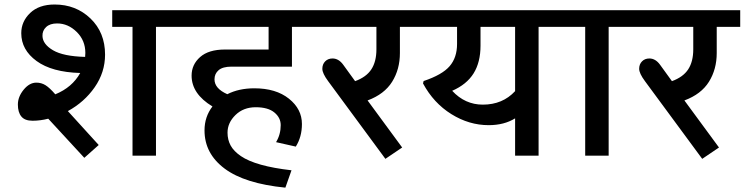

<svg xmlns="http://www.w3.org/2000/svg" viewBox="-20 -694 3320 856"><path d="M195.1 -164.8Q159.8 -155.7 125.1 -155.7Q90.5 -155.7 75.1 -174.7Q59.7 -193.6 59.7 -228Q59.7 -262.4 85.4 -294Q111.2 -325.6 142.1 -325.6Q164.3 -325.6 182.8 -314.2Q201.2 -302.8 226.5 -273.5Q301.8 -304.3 337.7 -368.6Q211.3 -372.1 143.1 -421.9Q74.8 -471.7 74.8 -546Q74.8 -598.1 114.3 -636Q153.7 -673.9 223.5 -673.9Q318.5 -673.9 383.5 -611.5Q448.4 -549 448.4 -450.5Q448.4 -371.6 402.2 -305.1Q355.9 -238.6 282.6 -198.7L420.1 -47.5L355.9 9.6ZM360.5 -458Q360.5 -513.7 322 -551.6Q283.6 -589.5 234.6 -589.5Q202.7 -589.5 185.5 -573.3Q168.4 -557.1 169.4 -533.4Q170.4 -497 216.4 -469.9Q262.4 -442.9 359.5 -440.3Q360.5 -452.5 360.5 -458ZM570.8 0V-574.3H480.3V-648.6H804.3V-574.3H675.4V0Z M891.8 -112.7Q891.8 -173.4 927.2 -219.4Q834.2 -275.5 834.2 -356.9Q834.2 -406 872.1 -439.6Q910 -473.2 982.8 -473.2H1177.5V-574.3H774V-648.6H1410V-574.3H1281.6V-396.9H1012.1Q973.2 -396.9 954.8 -381.2Q936.3 -365.5 936.3 -340.2Q936.3 -299.3 993.4 -274Q1045 -300.3 1113.8 -300.3Q1210.3 -300.3 1268.2 -254Q1326.1 -207.8 1326.1 -141.1Q1326.1 -83.9 1298.8 -40.4L1210.8 -60.2Q1231.5 -94.5 1231.5 -136Q1231.5 -169.4 1203.2 -192.6Q1174.9 -215.9 1120.1 -215.9Q1065.2 -215.9 1029.8 -181.2Q994.4 -146.6 994.4 -102.6Q994.4 -70.8 1008.3 -45.2Q1022.2 -19.7 1054.1 2Q1119.8 47 1279.6 65.2L1252.3 142.6Q1071.8 124.9 981.8 57.9Q891.8 -9.1 891.8 -112.7Z M1442.9 -332.2Q1417.1 -367 1417.1 -387.3Q1417.1 -407.5 1429.7 -420.4Q1442.4 -433.3 1462.6 -433.3Q1489.9 -433.3 1510.1 -405.5L1563.2 -332.2Q1613.2 -350.4 1635.7 -385Q1658.2 -419.6 1658.2 -474.2V-574.3H1379.7V-648.6H1867.5V-574.3H1762.9V-457.5Q1762.9 -385.2 1728.3 -329.6Q1693.6 -274 1618.8 -246.2L1773 -36.4L1698.2 14.2Z M2132.5 -227.5Q2220.9 -227.5 2276.5 -287.7V-574.3H2122.3V-490.4Q2122.3 -416.6 2091.5 -367Q2060.7 -317.5 1996 -289.2Q2053.1 -227.5 2132.5 -227.5ZM2276.5 0V-166.3Q2227.5 -136 2158.7 -136Q2071.3 -136 1992.2 -185.3Q1913 -234.6 1866 -322L1868.6 -332.7Q1951.5 -360.5 1984.6 -398.9Q2017.7 -437.3 2017.7 -498V-574.3H1818.5V-648.6H2510.1V-574.3H2381.2V0Z M2589 0V-574.3H2479.8V-648.6H2822.5V-574.3H2693.6V0Z M2855.4 -332.2Q2829.6 -367 2829.6 -387.3Q2829.6 -407.5 2842.3 -420.4Q2854.9 -433.3 2875.1 -433.3Q2902.4 -433.3 2922.6 -405.5L2975.7 -332.2Q3025.8 -350.4 3048.3 -385Q3070.8 -419.6 3070.8 -474.2V-574.3H2792.2V-648.6H3280.1V-574.3H3175.4V-457.5Q3175.4 -385.2 3140.8 -329.6Q3106.2 -274 3031.3 -246.2L3185.5 -36.4L3110.7 14.2Z"/></svg>

Font: Khula SemiBold
Style: Regular
Weight: 600
Designer: Erin McLaughlin, Steve Matteson
Version: Version 1.002;PS 1.0;hotconv 1.0.72;makeotf.lib2.5.5900; ttf